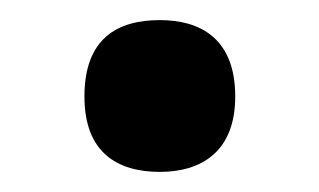

<svg xmlns="http://www.w3.org/2000/svg" viewBox="-20 -451 317 191"><path d="M139 -280C179 -280 214 -299 214 -355C214 -413 179 -431 139 -431C97 -431 64 -413 64 -355C64 -299 97 -280 139 -280Z"/></svg>

Font: Noto Serif Georgian SemiBold
Style: Regular
Weight: 600
Designer: Monotype Design Team, Akaki Razmadze
Foundry: Google LLC
Version: Version 2.003